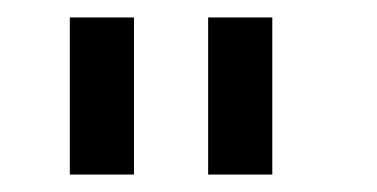

<svg xmlns="http://www.w3.org/2000/svg" viewBox="-20 -740 432 220"><path d="M60 -540H133.5V-720H60ZM218.5 -540H292V-720H218.5Z"/></svg>

Font: Eudonet
Style: Regular
Weight: 400
Designer: Mikhail Sharanda
Foundry: Mikhail Sharanda
Version: Version 4.503;Glyphs 3.1.2 (3151)